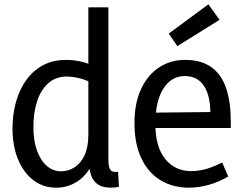

<svg xmlns="http://www.w3.org/2000/svg" viewBox="-20 -859 1120 891"><path d="M483 -825V-115Q483 -83 492.5 -70.5Q502 -58 528 -62L532 8Q489 16 458 7.5Q427 -1 410.5 -29Q394 -57 394 -105V-147H427Q403 -67 353.5 -27.5Q304 12 241 12Q180 12 134.5 -23Q89 -58 63.5 -120Q38 -182 38 -263Q38 -329 54.5 -387Q71 -445 102.5 -488.5Q134 -532 180 -556.5Q226 -581 287 -581Q331 -581 372.5 -569Q414 -557 454 -534L394 -480Q368 -492 340 -498Q312 -504 291 -504Q240 -504 205 -473.5Q170 -443 152.5 -390Q135 -337 135 -269Q135 -205 152 -159Q169 -113 198 -88.5Q227 -64 263 -64Q297 -64 326 -82.5Q355 -101 372.5 -138.5Q390 -176 390 -234V-825Z M856 12Q782 12 725 -22.5Q668 -57 636 -124Q604 -191 604 -288Q604 -380 634.5 -445.5Q665 -511 718 -546Q771 -581 838 -581Q915 -581 962 -546.5Q1009 -512 1030 -448Q1051 -384 1051 -297V-265H657L658 -336L956 -339Q956 -372 949.5 -402.5Q943 -433 929 -456.5Q915 -480 892.5 -493Q870 -506 837 -506Q775 -506 738 -447.5Q701 -389 701 -284Q701 -178 746.5 -121.5Q792 -65 867 -65Q903 -65 937.5 -75Q972 -85 1011 -105L1039 -40Q993 -13 946.5 -0.5Q900 12 856 12ZM803 -645 763 -703 947 -839 999 -767Z"/></svg>

Font: Yaldevi Medium
Style: Regular
Weight: 500
Designer: Sol Matas, Rajitha Manaperi, Kosala Senevirathne
Foundry: Mooniak
Version: Version 1.100